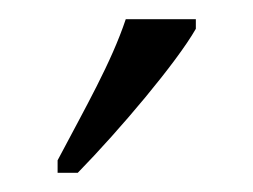

<svg xmlns="http://www.w3.org/2000/svg" viewBox="-20 -786 264 200"><path d="M40 -619V-606H61C105 -651 164 -721 184 -756V-766H111C96 -721 69 -674 40 -619Z"/></svg>

Font: Noto Serif Lao ExtraCondensed Light
Style: Regular
Weight: 300
Width: 2
Designer: Monotype Design Team
Foundry: Monotype Imaging Inc.
Version: Version 2.003